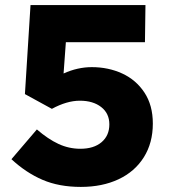

<svg xmlns="http://www.w3.org/2000/svg" viewBox="-20 -721 663 755"><path d="M294 -325Q346 -325 378 -300Q410 -275 410 -232Q410 -188 379.5 -162Q349 -136 296 -136Q251 -136 210 -155Q169 -174 125 -212L25 -95Q82 -42 147 -14Q212 14 298 14Q382 14 446 -16Q510 -46 545.5 -102.5Q581 -159 581 -235Q581 -307 548 -357Q515 -407 460.5 -432Q406 -457 341 -457Q285 -457 230 -432L239 -555H550L552 -701H100L78 -351L184 -293Q243 -325 294 -325Z"/></svg>

Font: Geom ExtraBold
Style: Bold
Weight: 800
Version: Version 1.102